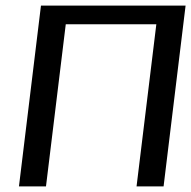

<svg xmlns="http://www.w3.org/2000/svg" viewBox="-20 -669 686 689"><path d="M567 0 646 -649H127L48 0H145L216 -582H541L470 0Z"/></svg>

Font: Gamestation Display
Style: Italic
Weight: 400
Designer: Jonas Hecksher
Foundry: Jonas Hecksher, Playtypeª, e-types AS
Version: Version 1.003